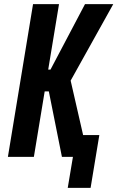

<svg xmlns="http://www.w3.org/2000/svg" viewBox="-20 -755 565 924"><path d="M306 149 331 0H278L215 -315H195L143 0H18L139 -735H264L212 -420H223L389 -735H525L320 -367L380 -105H458L416 149Z"/></svg>

Font: Iosevka Term Curly XBd Obl
Style: Regular
Weight: 800
Italic angle: -9°
Designer: Belleve Invis
Foundry: Belleve Invis
Version: Version 32.3.0